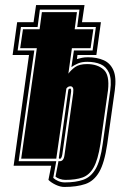

<svg xmlns="http://www.w3.org/2000/svg" viewBox="-20 -657 478 761"><path d="M235 84Q219 84 201 75.5Q183 67 172 56L183 0H34L95 -439H30L48 -569H113L123 -637H315L305 -569H380L362 -439H287L285 -423Q296 -426 305.5 -428Q315 -430 329 -430Q364 -430 390.5 -418.5Q417 -407 429.5 -378.5Q442 -350 435 -299L405 -86Q394 -11 373 25Q352 61 318 72.5Q284 84 235 84ZM237 66Q280 66 310 55.5Q340 45 359 12.5Q378 -20 387 -86L417 -299Q423 -344 412 -368.5Q401 -393 378.5 -402.5Q356 -412 326 -412Q304 -412 289 -405.5Q274 -399 263 -391L273 -457H347L360 -550H286L295 -619H138L129 -550H63L50 -457H116L54 -18H203L191 48Q198 55 210.5 60.5Q223 66 237 66ZM239 56Q228 56 216.5 52Q205 48 200 43L212 -19Q212 -18 217 -18Q224 -18 229 -23.5Q234 -29 236 -45L270 -287Q272 -304 269 -309Q266 -315 259 -315Q249 -315 243 -306L203 -28H64L126 -466H60L71 -541H137L146 -609H285L276 -541H350L339 -466H265L251 -365Q261 -379 277.5 -391Q294 -403 325 -403Q366 -403 390.5 -381.5Q415 -360 408 -299L378 -86Q368 -23 351 7Q334 37 307 46.5Q280 56 239 56ZM218 -27 216 -28Q215 -28 213 -30L251 -302Q254 -306 258 -306Q264 -306 261 -287L227 -45Q226 -40 225 -36.5Q224 -33 222 -31Q219 -27 218 -27Z"/></svg>

Font: Alumni Sans Collegiate One
Style: Italic
Weight: 400
Italic angle: -8°
Designer: Robert E. Leuschke
Foundry: Robert E. Leuschke
Version: Version 1.100